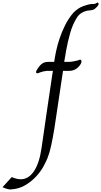

<svg xmlns="http://www.w3.org/2000/svg" viewBox="-262 -1039 799 1517"><path d="M506.7 -1017.9Q514.4 -1021 516.9 -1009.7Q519.5 -998.5 494.9 -975.9Q482.1 -963.1 470 -960.5Q457.9 -957.9 445.1 -956.4Q421 -956.4 391.3 -941.8Q361.5 -927.2 343.6 -896.4Q311.3 -845.1 292.1 -776.4Q272.8 -707.7 261.5 -645.1Q260 -642.1 258.2 -627.4Q256.4 -612.8 253.3 -594.9Q250.3 -575.9 245.1 -550.3H285.6Q300 -550.3 314.4 -553.3Q327.2 -556.4 341.8 -559Q356.4 -561.5 369.2 -567.7Q379 -567.7 381.3 -557.2Q383.6 -546.7 375.9 -533.8Q363.1 -511.3 339.7 -495.1Q316.4 -479 282.1 -479H235.9L167.7 -24.1Q154.9 53.3 142.1 112.1Q129.2 170.8 112.8 211.3Q105.1 230.8 84.1 271Q63.1 311.3 26.7 351.8Q-9.7 392.3 -61.3 423.6Q-112.8 454.9 -180.5 457.9Q-201.5 457.9 -242.1 440L-169.2 360Q-148.7 369.2 -130.8 373.3Q-112.8 377.4 -98.5 377.4Q-36.9 377.4 5.9 314.4Q48.7 251.3 66.2 130.8Q87.2 -11.3 108.2 -159.5Q129.2 -307.7 151.3 -450.3L156.4 -479H107.7Q92.3 -477.4 79 -474.4Q66.2 -470.8 55.6 -467.4Q45.1 -464.1 36.9 -460Q24.1 -460 23.3 -466.4Q22.6 -472.8 25.6 -480.5Q40 -507.7 61.8 -529Q83.6 -550.3 119.5 -550.3H166.2Q170.8 -583.6 180.5 -631.3Q190.3 -679 207.9 -732.3Q225.6 -785.6 252.3 -839.5Q279 -893.3 317.9 -938.5Q354.9 -975.9 395.4 -990.5Q435.9 -1005.1 463.1 -1007.7Q475.9 -1006.7 484.1 -1008.2Q492.3 -1009.7 496.4 -1012.8Z"/></svg>

Font: MM Jasmine
Style: Regular
Weight: 400
Designer: Khon Soe Zaw Thu
Version: Version 1.00 July 11, 2016, initial release